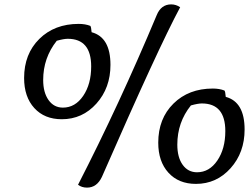

<svg xmlns="http://www.w3.org/2000/svg" viewBox="-20 -816 1148 876"><path d="M377 40Q353 40 336 27Q525 -341 695 -747Q715 -796 761 -796Q783 -796 802 -783Q703 -599 445 -9Q422 40 377 40ZM262 -272Q183 -272 136.5 -323Q90 -374 90 -460Q90 -570 159.5 -638.5Q229 -707 339 -707Q369 -707 392 -698Q396 -694 398 -669Q484 -646 484 -520Q484 -415 420 -343.5Q356 -272 262 -272ZM267 -325Q323 -325 359.5 -378.5Q396 -432 396 -513Q396 -639 289 -639Q271 -639 239 -630Q177 -552 177 -451Q177 -394 201.5 -359.5Q226 -325 267 -325ZM874 23Q795 23 748.5 -28Q702 -79 702 -165Q702 -275 771.5 -343.5Q841 -412 951 -412Q981 -412 1004 -403Q1008 -399 1010 -374Q1096 -351 1096 -225Q1096 -120 1032 -48.5Q968 23 874 23ZM879 -30Q935 -30 971.5 -83.5Q1008 -137 1008 -218Q1008 -344 901 -344Q883 -344 851 -335Q789 -258 789 -156Q789 -98 813.5 -64Q838 -30 879 -30Z"/></svg>

Font: Lemonada Light
Style: Regular
Weight: 300
Designer: Mohamed Gaber (Arabic), Eduardo Tunni (Latin)
Foundry: Kief Type Foundry
Version: Version 4.004